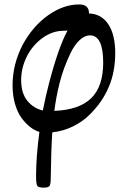

<svg xmlns="http://www.w3.org/2000/svg" viewBox="-20 -571 548 873"><path d="M178.2 282.2Q154.8 282.2 149.4 273.9Q144 265.6 144 230Q144 142.1 159.2 28.8Q137.7 22.5 117.2 6.6Q96.7 -9.3 78.1 -34.4Q59.6 -59.6 48.3 -98.4Q37.1 -137.2 37.1 -183.1Q37.1 -279.3 84 -369.1Q129.4 -452.1 198.7 -501.5Q268.1 -550.8 340.8 -550.8Q384.8 -550.8 384.8 -509.8Q441.4 -507.8 472.7 -460.4Q503.9 -413.1 503.9 -330.1Q503.9 -244.6 475.1 -176.8Q460.9 -142.6 439 -110.6Q417 -78.6 385.7 -47.9Q354.5 -17.1 310.8 4.2Q267.1 25.4 217.8 30.8Q212.4 109.4 210.9 232.9Q210.9 266.6 205.3 274.4Q199.7 282.2 178.2 282.2ZM76.2 -207Q76.2 -147 104.5 -112.5Q132.8 -78.1 174.8 -68.8Q188 -135.7 203.1 -192.9Q246.1 -357.4 287.1 -432.1Q282.2 -431.2 270 -431.2Q219.2 -431.2 173.8 -398.7Q128.4 -366.2 102.3 -314.5Q76.2 -262.7 76.2 -207ZM250 -189.9Q234.4 -126 227.1 -66.9Q340.8 -71.3 395 -124.8Q449.2 -178.2 449.2 -286.1Q449.2 -410.2 389.2 -410.2Q364.7 -410.2 341.8 -388.4Q318.8 -366.7 301.5 -331.1Q284.2 -295.4 271.7 -261Q259.3 -226.6 250 -189.9Z"/></svg>

Font: Junicode SmCond
Style: Italic
Weight: 400
Width: 4
Italic angle: -11°
Designer: Peter S. Baker
Version: Version 2.206